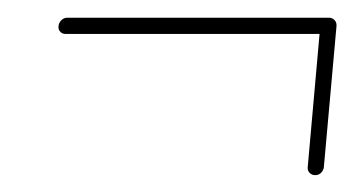

<svg xmlns="http://www.w3.org/2000/svg" viewBox="-20 -337 406 220"><path d="M365.6 -308.1Q365.6 -304.1 362.4 -301.1Q359.3 -298.1 355.2 -298.1H55.2Q51.5 -298.1 49.3 -300.4Q47 -302.6 47 -305.9Q47 -310.4 50 -313.5Q53 -316.7 57 -316.7H357Q360.4 -316.7 363 -314.3Q365.6 -311.9 365.6 -308.1ZM341.1 -136.3Q337.4 -136.3 334.8 -138.9Q332.2 -141.5 332.6 -145.6L347 -307.4H365.6L351.1 -145.6Q350.7 -141.9 348 -139.1Q345.2 -136.3 341.1 -136.3Z"/></svg>

Font: 26F Galaxy Sans Hairline
Style: Italic
Weight: 50
Italic angle: -5°
Designer: C₂₉H₂₅N₃O₅
Version: Version 1.200